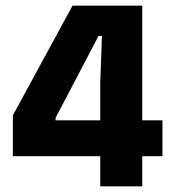

<svg xmlns="http://www.w3.org/2000/svg" viewBox="-20 -659 611 679"><path d="M483 0H334.5V-366L340.5 -532H328.5L176.5 -242V-180L117 -233.5H554.5V-106.5H25.5V-251L236.5 -639H483Z"/></svg>

Font: Anek Devanagari
Style: Bold
Weight: 700
Designer: Kailash Malviya (Devanagari) & Yesha Goshar (Latin)
Foundry: Ek Type
Version: Version 1.003